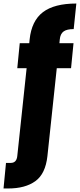

<svg xmlns="http://www.w3.org/2000/svg" viewBox="-83 -803 453 1089"><path d="M256 -579 254 -558H334L320 -416H239L186 82Q175 183 117.5 224.5Q60 266 -36 266H-63L-49 121H-22Q11 121 15 82L68 -416H15L29 -558H83L85 -579Q96 -685 160.5 -734Q225 -783 350 -783L335 -638Q296 -638 277.5 -624.5Q259 -611 256 -579Z"/></svg>

Font: Poppins A&M
Style: Bold-A&M
Weight: 700
Designer: Ninad Kale (Devanagari), Jonny Pinhorn (Latin)
Foundry: Indian Type Foundry
Version: 4.004